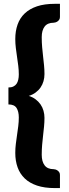

<svg xmlns="http://www.w3.org/2000/svg" viewBox="-20 -798 350 980"><path d="M286 -711.5Q286 -703.5 282.5 -698Q279 -692.5 274 -689Q269 -685.5 263.5 -683.8Q258 -682 254 -682Q222.5 -682 207.8 -662.5Q193 -643 193 -608.5Q193 -581 195.2 -556.5Q197.5 -532 200 -509.2Q202.5 -486.5 204.8 -464.5Q207 -442.5 207 -420Q207 -401 202 -383.5Q197 -366 186.8 -351.2Q176.5 -336.5 161.5 -325.5Q146.5 -314.5 127 -308.5Q146.5 -302.5 161.5 -291.2Q176.5 -280 186.8 -265.2Q197 -250.5 202 -232.8Q207 -215 207 -196.5Q207 -174 204.8 -152Q202.5 -130 200 -107.2Q197.5 -84.5 195.2 -60Q193 -35.5 193 -8Q193 26.5 207.8 46Q222.5 65.5 254 65.5Q258 65.5 263.5 67.2Q269 69 274 72.5Q279 76 282.5 81.5Q286 87 286 95V162H260Q207 162 169 149.2Q131 136.5 106.2 112.8Q81.5 89 69.8 56Q58 23 58 -17.5Q58 -40.5 60.8 -63.5Q63.5 -86.5 67 -109Q70.5 -131.5 73.2 -154Q76 -176.5 76 -198.5Q76 -228.5 64.5 -246.8Q53 -265 23 -265V-351.5Q38 -351.5 48.2 -356.5Q58.5 -361.5 64.5 -370.2Q70.5 -379 73.2 -391.2Q76 -403.5 76 -418Q76 -440 73.2 -462.5Q70.5 -485 67 -507.5Q63.5 -530 60.8 -553Q58 -576 58 -599Q58 -639.5 69.8 -672.8Q81.5 -706 106.2 -729.5Q131 -753 169 -765.8Q207 -778.5 260 -778.5H286Z"/></svg>

Font: Lato 2
Style: Regular
Weight: 900
Designer: Lukasz Dziedzic with Adam Twardoch and Botio Nikoltchev
Foundry: tyPoland Lukasz Dziedzic
Version: Version 2.015; 2015-08-06; http://www.latofonts.com/